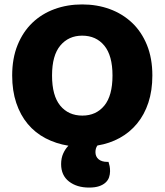

<svg xmlns="http://www.w3.org/2000/svg" viewBox="-20 -645 743 867"><path d="M420 12Q411 24 411 42Q411 62 425 74Q439 86 465 86H470Q473 95 475 105Q477 115 477 128Q477 142 472.5 155.5Q468 169 456.5 179.5Q445 190 427 196Q409 202 382 202Q327 202 291.5 174.5Q256 147 256 96Q256 69 265.5 48Q275 27 289 13Q233 4 186 -20.5Q139 -45 105.5 -85Q72 -125 53.5 -180Q35 -235 35 -304Q35 -382 59.5 -442Q84 -502 126.5 -542.5Q169 -583 226.5 -604Q284 -625 351 -625Q418 -625 475.5 -604Q533 -583 576 -542.5Q619 -502 643.5 -442Q668 -382 668 -304Q668 -236 650 -181.5Q632 -127 599 -87Q566 -47 520.5 -22Q475 3 420 12ZM351 -484Q290 -484 252.5 -439.5Q215 -395 215 -304Q215 -213 252 -168Q289 -123 352 -123Q414 -123 451 -168Q488 -213 488 -304Q488 -394 451 -439Q414 -484 351 -484Z"/></svg>

Font: Baloo 2 Latin ExtraBold
Style: Regular
Weight: 400
Designer: Sarang Kulkarni and Ek Type
Foundry: Ek Type
Version: Version 1.001